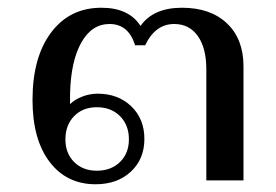

<svg xmlns="http://www.w3.org/2000/svg" viewBox="-20 -466 712 496"><path d="M64 -208Q64 -318 112 -382Q160 -446 242 -446Q313 -446 343 -399Q376 -446 450 -446Q524 -446 566.5 -405.5Q609 -365 609 -295V0H513V-287Q513 -342 491 -373Q469 -404 430 -404Q381 -404 355 -349H329Q312 -404 263 -404Q217 -404 190 -356Q163 -308 161 -224V-197Q173 -209 192.5 -216.5Q212 -224 232 -224Q285 -224 319 -191.5Q353 -159 353 -107Q353 -55 318 -22.5Q283 10 227 10Q152 10 108 -48Q64 -106 64 -208ZM313 -106Q313 -143 290 -166Q267 -189 230 -189Q194 -189 171.5 -166Q149 -143 149 -106Q149 -70 171.5 -47.5Q194 -25 230 -25Q267 -25 290 -47.5Q313 -70 313 -106Z"/></svg>

Font: Fahkwang
Style: Regular
Weight: 400
Version: Version 1.000; ttfautohint (v1.6)